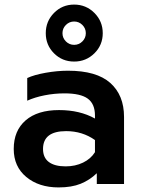

<svg xmlns="http://www.w3.org/2000/svg" viewBox="-20 -804 617 839"><path d="M180 -659Q180 -711 216 -747.5Q252 -784 304 -784Q356 -784 392.5 -747.5Q429 -711 429 -659Q429 -607 392.5 -571Q356 -535 304 -535Q252 -535 216 -571Q180 -607 180 -659ZM355 -659Q355 -680 340 -695Q325 -710 304 -710Q283 -710 268 -695Q253 -680 253 -659Q253 -638 268 -623Q283 -608 304 -608Q325 -608 340 -623Q355 -638 355 -659ZM40 -153Q40 -233 92 -278Q144 -323 238 -323Q329 -323 395 -286V-299Q395 -350 363.5 -373Q332 -396 262 -396Q218 -396 175 -387.5Q132 -379 99 -364V-463Q129 -477 179.5 -486Q230 -495 277 -495Q402 -495 462 -441.5Q522 -388 522 -293V0H403V-47Q372 -17 332.5 -1Q293 15 236 15Q150 15 95 -30.5Q40 -76 40 -153ZM395 -139V-192Q340 -231 269 -231Q168 -231 168 -153Q168 -115 193.5 -96Q219 -77 267 -77Q309 -77 343 -93.5Q377 -110 395 -139Z"/></svg>

Font: Prompt Medium
Style: Regular
Weight: 500
Designer: Katatrad Team
Foundry: CadsonDemak
Version: Version 1.000